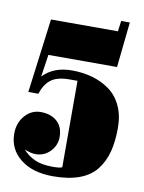

<svg xmlns="http://www.w3.org/2000/svg" viewBox="-79 -720 592 788"><g transform="rotate(10 217.5 -326.0)"><path d="M37.1 -311 77.1 -620.1H356L361.8 -664.1H397.9L377.9 -475.1H91.8L78.1 -382.8Q123 -429.2 198.2 -429.2Q243.7 -429.2 283 -418.2Q322.3 -407.2 354.7 -384.3Q387.2 -361.3 406 -321.8Q424.8 -282.2 424.8 -230Q424.8 -172.4 413.6 -129.6Q402.3 -86.9 377 -54.2Q351.6 -21.5 306.4 -4.6Q261.2 12.2 196.8 12.2Q110.8 12.2 60.3 -28.1Q9.8 -68.4 9.8 -132.8Q9.8 -177.7 36.6 -208.3Q63.5 -238.8 102.1 -238.8Q144 -238.8 169.9 -216.1Q195.8 -193.4 195.8 -150.9Q195.8 -116.2 171.1 -90.6Q146.5 -64.9 109.9 -64.9Q90.3 -64.9 64 -76.2Q84.5 -52.2 113.8 -39.1Q143.1 -25.9 189.9 -25.9Q216.8 -25.9 228 -30.8V-391.1H194.8Q142.6 -391.1 116.7 -370.4Q90.8 -349.6 79.1 -311Z"/></g></svg>

Font: Lletraferida
Style: Heavy
Weight: 900
Designer: Josep Patau Bellart
Foundry: Josep Patau Bellart
Version: Version 1.000